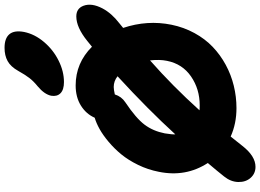

<svg xmlns="http://www.w3.org/2000/svg" viewBox="-172 -882 1160 857"><g transform="rotate(-90 408.5 -453.0)"><path d="M471.2 -748Q437 -748 421.4 -763.4Q405.8 -778.8 410.2 -805.2Q416.5 -835.4 452.1 -865.2Q475.1 -883.8 489.5 -902.6Q503.9 -921.4 521 -952.1Q540 -985.8 564.9 -999.5Q589.8 -1013.2 624 -1013.2Q667 -1013.2 685.1 -991.2Q703.1 -969.2 694.8 -925.8Q685.1 -878.4 650.1 -837.2Q615.2 -795.9 567.1 -772Q519 -748 471.2 -748ZM92.8 106.9Q63 106.9 43.7 85.2Q24.4 63.5 25.1 30Q25.9 -3.4 49.8 -33.2Q71.3 -60.5 109.9 -106Q45.9 -204.6 70.8 -325.2Q80.1 -373 101.3 -416.7Q122.6 -460.4 148.4 -491.9Q174.3 -523.4 204.6 -548.8Q234.9 -574.2 261.7 -589.1Q288.6 -604 312 -610.8Q328.6 -648.9 366.2 -672.4Q403.8 -695.8 456.1 -695.8Q556.2 -695.8 628.9 -623Q646 -636.2 654.8 -644Q715.3 -692.9 764.2 -692.9Q799.3 -692.9 811.5 -661.6Q825.7 -625 799.8 -575.7Q777.8 -534.7 733.9 -501Q730.5 -498 723.4 -492.4Q716.3 -486.8 712.9 -483.9Q749 -376 727.1 -268.1Q715.8 -212.9 689.9 -165.5Q664.1 -118.2 628.2 -84Q592.3 -49.8 548.1 -25.9Q503.9 -2 454.8 10Q405.8 22 355 22Q285.6 22 228 -3.9Q215.8 10.7 186 48.8Q140.6 106.9 92.8 106.9ZM242.2 -297.9Q236.8 -264.6 237.8 -251Q349.1 -373 497.1 -508.8Q475.6 -525.9 449.2 -525.9Q438 -525.9 416 -521Q406.7 -491.2 380.9 -474.1Q309.6 -426.3 281 -388.2Q252.4 -350.1 242.2 -297.9ZM565.9 -288.1Q572.8 -321.3 567.9 -363.8Q454.6 -264.2 345.2 -143.1Q352.1 -142.1 367.2 -142.1Q439.9 -142.1 496.1 -180.7Q552.2 -219.2 565.9 -288.1Z"/></g></svg>

Font: Shantell Sans Bouncy
Style: Italic
Weight: 800
Italic angle: -11.31°
Designer: Stephen Nixon, Anya Danilova, Shantell Martin
Foundry: Arrow Type
Version: Version 1.006;[9816181b4]